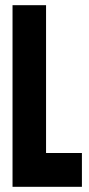

<svg xmlns="http://www.w3.org/2000/svg" viewBox="-20 -720 344 740"><path d="M28.3 0V-700H157.5V-130.3H295.7V0Z"/></svg>

Font: Georama ExtraCondensed Thin
Style: Regular
Weight: 100
Width: 2
Designer: Jean-Baptiste Levee
Foundry: Production Type
Version: Version 1.001